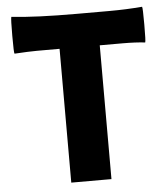

<svg xmlns="http://www.w3.org/2000/svg" viewBox="-53 -804 747 852"><g transform="rotate(-5 320.0 -378.0)"><path d="M230 0V-596H129Q95 -596 29 -592Q26 -595 26 -671Q26 -747 29 -756Q137 -744 320 -744H466Q539 -744 611 -750Q614 -746 614 -670.5Q614 -595 611 -591Q569 -596 510 -596H409V-298V0Z"/></g></svg>

Font: GenSekiGothic TW H
Style: Regular
Weight: 900
Version: Version 1.501;PS 1;hotconv 16.6.51;makeotf.lib2.5.65220